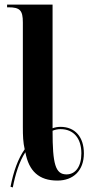

<svg xmlns="http://www.w3.org/2000/svg" viewBox="-20 -780 393 840"><path d="M26 37 36 40C47 -17 64 -73 91 -114C106 -31 151 10 231 10C301 10 347 -34 347 -109C347 -181 308 -225 245 -225C233 -225 221 -223 210 -219V-760H11V-748H17C67 -748 80 -735 80 -682V-224C80 -186 81 -157 88 -127C59 -86 39 -30 26 37ZM271 -17C222 -17 210 -63 210 -208C221 -213 234 -215 245 -215C302 -215 336 -175 336 -109C336 -51 310 -17 271 -17Z"/></svg>

Font: Noto Serif Display ExtraCondensed
Style: Bold
Weight: 700
Width: 2
Designer: Monotype Design Team
Foundry: Monotype Imaging Inc.
Version: Version 2.009